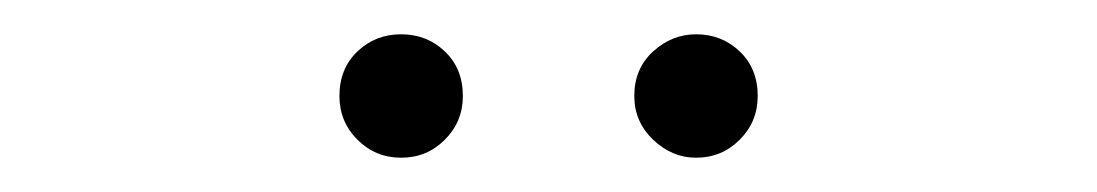

<svg xmlns="http://www.w3.org/2000/svg" viewBox="-20 -726 640 112"><path d="M386 -634Q372 -634 361 -644.5Q350 -655 350 -670Q350 -686 361 -696Q372 -706 386 -706Q401 -706 411.5 -696Q422 -686 422 -670Q422 -655 411.5 -644.5Q401 -634 386 -634ZM214 -634Q199 -634 188.5 -644.5Q178 -655 178 -670Q178 -686 188.5 -696Q199 -706 214 -706Q229 -706 239.5 -696Q250 -686 250 -670Q250 -655 239.5 -644.5Q229 -634 214 -634Z"/></svg>

Font: Montserrat Thin Light
Style: Regular
Weight: 300
Version: Version 9.000